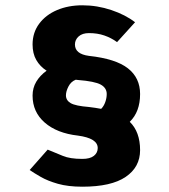

<svg xmlns="http://www.w3.org/2000/svg" viewBox="-20 -697 640 725"><path d="M383 -342Q383 -365 360.5 -377.5Q338 -390 274 -395Q270 -395 266 -396Q248 -389 238.5 -370.5Q229 -352 229 -337Q229 -318 247 -307.5Q265 -297 316 -293Q341 -290 362 -286Q372 -296 377.5 -311.5Q383 -327 383 -342ZM92 -55 160 -132Q190 -120 217 -108.5Q244 -97 291 -97Q320 -97 334.5 -108.5Q349 -120 349 -138Q349 -175 274 -185Q195 -194 149 -234Q103 -274 103 -336Q103 -365 117 -388.5Q131 -412 156 -430Q131 -446 117 -470.5Q103 -495 103 -529Q103 -574 128 -607.5Q153 -641 195.5 -659Q238 -677 291 -677Q347 -677 400.5 -659Q454 -641 490 -613L422 -538Q400 -554 374 -563Q348 -572 316 -572Q291 -572 277 -559.5Q263 -547 263 -529Q263 -493 316 -486Q417 -475 463 -439Q509 -403 509 -342Q509 -275 470 -237Q509 -199 509 -130Q509 -66 454.5 -29Q400 8 291 8Q237 8 198.5 -3Q160 -14 134 -29Q108 -44 92 -55Z"/></svg>

Font: Epunda Sans ExtraBold
Style: Regular
Weight: 800
Designer: Simon Atzbach
Foundry: typofactur
Version: Version 2.204; ttfautohint (v1.8.4.7-5d5b)